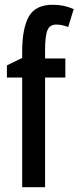

<svg xmlns="http://www.w3.org/2000/svg" viewBox="-20 -785 329 805"><path d="M254 -460H169V0H73V-460H9V-511L73 -542V-569Q73 -665 100.5 -715Q128 -765 201 -765Q225 -765 245 -761Q265 -757 289 -747L266 -672Q252 -677 240 -679.5Q228 -682 216 -682Q189 -682 179 -658.5Q169 -635 169 -574V-540H254Z"/></svg>

Font: Noto Sans Thai Looped ExtraCondensed Medium
Style: Regular
Weight: 500
Width: 2
Designer: Sasikarn Vongin, Ben Mitchell
Foundry: The Fontpad Ltd
Version: Version 1.001; ttfautohint (v1.8.4.7-5d5b)